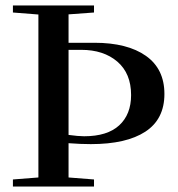

<svg xmlns="http://www.w3.org/2000/svg" viewBox="-20 -683 653 703"><path d="M27.3 0V-25.9L120.6 -33.2V-629.9L27.3 -637.2V-663.1H324.2V-637.2L231 -630.4V-526.4H325.7Q446.3 -526.4 514.2 -478.5Q582 -430.7 582 -338.9Q582 -246.6 512.2 -200.9Q442.4 -155.3 312.5 -155.3Q275.4 -155.3 231 -158.7V-33.2L324.2 -25.9V0ZM231 -500.5V-189Q267.1 -184.1 288.1 -184.1Q373 -184.1 416.5 -224.1Q460 -264.2 460 -335Q460 -414.1 409.7 -457.3Q359.4 -500.5 277.3 -500.5Z"/></svg>

Font: Elstob 14pt Medium
Style: Regular
Weight: 500
Designer: Peter S. Baker
Version: Version 1.015